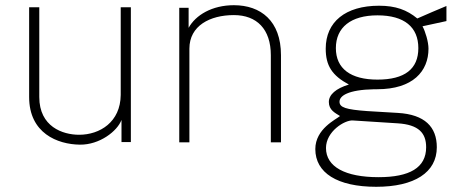

<svg xmlns="http://www.w3.org/2000/svg" viewBox="-20 -547 1786 738"><path d="M287 9C363 10 431 -43 447 -86V-1H483V-519H444V-182C443 -78 364 -29 284 -29C221 -29 131 -60 131 -174V-519H92V-174C92 -35 201 8 287 9Z M669 0H708V-360C708 -448 787 -489 879 -489C967 -489 1021 -435 1021 -335V0H1060V-335C1060 -467 982 -527 879 -527C795 -527 732 -489 705 -440V-517H669Z M1426 171C1573 171 1659 116 1659 19C1659 -59 1613 -107 1509 -113L1392 -120C1309 -126 1285 -134 1285 -156C1285 -178 1316 -202 1419 -204H1430C1567 -204 1627 -273 1627 -360C1627 -386 1615 -426 1604 -446L1696 -466V-524C1683 -519 1597 -482 1584 -476C1544 -509 1501 -525 1437 -525C1308 -525 1232 -463 1232 -360C1232 -295 1256 -257 1321 -222C1271 -207 1244 -183 1244 -155C1244 -124 1268 -113 1287 -101C1272 -88 1192 -52 1192 26C1192 117 1276 171 1426 171ZM1431 -241C1328 -241 1271 -283 1271 -362C1271 -442 1329 -488 1431 -488C1534 -488 1588 -443 1588 -362C1588 -282 1536 -241 1431 -241ZM1435 134C1307 134 1233 94 1233 22C1233 -42 1305 -86 1336 -84L1508 -73C1590 -68 1618 -35 1618 19C1618 98 1554 134 1435 134Z"/></svg>

Font: United Sans Thin
Style: Regular
Weight: 100
Designer: Pablo Impallari, Rodrigo Fuenzalida (Modified by Dan O. Williams)
Version: Version 1.000;PS 001.000;hotconv 1.0.88;makeotf.lib2.5.64775